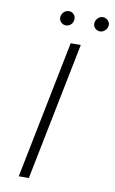

<svg xmlns="http://www.w3.org/2000/svg" viewBox="-89 -836 529 883"><g transform="rotate(10 175.5 -394.0)"><path d="M193 -644H240L111 0H64ZM125 -752Q125 -766 135 -777Q145 -788 160 -788Q173 -788 182 -779Q191 -770 191 -757Q191 -742 181 -731.5Q171 -721 156 -721Q144 -721 134.5 -730Q125 -739 125 -752ZM284 -752Q284 -766 294.5 -777Q305 -788 318 -788Q331 -788 341 -779Q351 -770 351 -757Q351 -742 340 -731.5Q329 -721 316 -721Q303 -721 293.5 -730Q284 -739 284 -752Z"/></g></svg>

Font: Montserrat Ace
Style: Light Italic
Weight: 300
Italic angle: -11.3°
Designer: Julieta Ulanovsky
Foundry: Julieta Ulanovsky
Version: Version 1